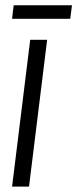

<svg xmlns="http://www.w3.org/2000/svg" viewBox="-20 -694 288 714"><path d="M24.9 0H87.9L155.3 -545.9H92.3ZM24.9 -624H241.2L247.6 -674.3H30.8Z"/></svg>

Font: Guggenheim Sans Display Light
Style: Italic
Weight: 300
Italic angle: -7°
Designer: Modified by Tom Baber under direction of Pentagram Design 2023
Foundry: rsms
Version: Version 1.001;Glyphs 3.1.2 (3151)